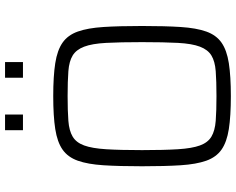

<svg xmlns="http://www.w3.org/2000/svg" viewBox="-107 -820 935 761"><g transform="rotate(-90 360.5 -439.5)"><path d="M360 8Q281 8 229.5 0Q178 -8 148 -29Q118 -50 104 -89.5Q90 -129 86 -191Q82 -253 82 -344Q82 -435 86 -497Q90 -559 104 -598.5Q118 -638 148 -659Q178 -680 229.5 -688Q281 -696 360 -696Q439 -696 490.5 -688Q542 -680 572 -659Q602 -638 616 -598.5Q630 -559 634 -497Q638 -435 638 -344Q638 -253 634 -191Q630 -129 616 -89.5Q602 -50 572 -29Q542 -8 490.5 0Q439 8 360 8ZM360 -49Q420 -49 459 -52Q498 -55 521 -69Q544 -83 556 -114.5Q568 -146 571 -201.5Q574 -257 574 -344Q574 -431 571 -486.5Q568 -542 556 -573.5Q544 -605 521 -619Q498 -633 459 -636Q420 -639 360 -639Q301 -639 262 -636Q223 -633 199.5 -619Q176 -605 164.5 -573.5Q153 -542 149.5 -486.5Q146 -431 146 -344Q146 -257 149.5 -201.5Q153 -146 164.5 -114.5Q176 -83 199.5 -69Q223 -55 262 -52Q301 -49 360 -49ZM225 -816V-887H287V-816ZM433 -816V-887H495V-816Z"/></g></svg>

Font: Saira Thin Light
Style: Regular
Weight: 300
Version: Version 1.101